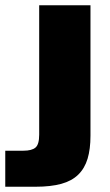

<svg xmlns="http://www.w3.org/2000/svg" viewBox="-21 -560 420 730"><path d="M-1 150V13H68Q100 13 114 1Q128 -11 128 -48V-540H323V-44Q323 7 312 43.5Q301 80 276.5 104Q252 128 212 139Q172 150 114 150Z"/></svg>

Font: Geist Black
Style: Regular
Weight: 400
Designer: Basement.studio, Andrés Briganti, Mateo Zaragoza
Foundry: Basement.studio, Vercel, Andrés Briganti, Guido Ferreyra, Mateo Zaragoza
Version: Version 1.401